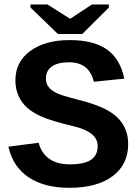

<svg xmlns="http://www.w3.org/2000/svg" viewBox="-20 -853 640 882"><path d="M568.8 -190.9Q568.8 -97.2 497.3 -43.7Q425.8 9.8 298.3 9.8Q183.6 9.8 111.3 -38.6Q39.1 -86.9 18.6 -179.2L157.7 -197.3Q168.9 -151.4 204.6 -124.8Q240.2 -98.1 302.2 -98.1Q366.7 -98.1 397.7 -118.7Q428.7 -139.2 428.7 -182.6Q428.7 -214.8 401.4 -237.1Q374 -259.3 321.8 -272Q216.8 -297.4 173.6 -316.2Q130.4 -335 104.5 -358.4Q78.6 -381.8 64.7 -413.3Q50.8 -444.8 50.8 -483.9Q50.8 -569.3 119.4 -619.1Q188 -668.9 300.3 -668.9Q409.7 -668.9 471.2 -625.7Q532.7 -582.5 550.8 -491.7L411.1 -477.5Q389.6 -566.9 297.4 -566.9Q245.6 -566.9 218.3 -547.6Q190.9 -528.3 190.9 -492.2Q190.9 -468.3 204.1 -452.4Q217.3 -436.5 240 -425.5Q262.7 -414.6 332.5 -396.5Q424.3 -374 473.6 -346.4Q522.9 -318.8 545.9 -279.8Q568.8 -240.7 568.8 -190.9ZM357.9 -696.8H246.1L120.1 -818.4V-832.5H198.2L301.3 -767.1H303.2L402.3 -832.5H480V-818.4Z"/></svg>

Font: Cousine
Style: Bold
Weight: 700
Monospace: yes
Designer: Steve Matteson
Foundry: Ascender Corporation
Version: Version 1.20